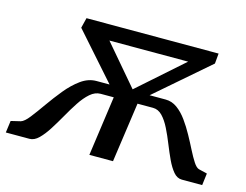

<svg xmlns="http://www.w3.org/2000/svg" viewBox="-138 -680 1036 808"><g transform="rotate(15 380.0 -276.0)"><path d="M-57 0 -50 -52 -8 -62Q7 -66.5 27.5 -92.8Q48 -119 73.2 -155Q98.5 -191 127.2 -226.2Q156 -261.5 188.2 -284.8Q220.5 -308 255.5 -308H312.5L135.5 -508L146.5 -552.5H722L718 -508L487 -308H557Q584.5 -308 607.5 -291.2Q630.5 -274.5 650 -247.5Q669.5 -220.5 686.2 -190Q703 -159.5 717.2 -131.2Q731.5 -103 744 -83.8Q756.5 -64.5 768 -61L805 -52L798.5 0H710Q689 0 673 -19Q657 -38 643.2 -67.5Q629.5 -97 616.2 -130.2Q603 -163.5 588.2 -193.2Q573.5 -223 555.5 -241.8Q537.5 -260.5 514.5 -260.5H447L410 0H307L343.5 -260.5H286.5Q262.5 -260.5 241 -241.8Q219.5 -223 200 -193.2Q180.5 -163.5 161.8 -130.2Q143 -97 124.2 -67.5Q105.5 -38 86.2 -19Q67 0 46 0ZM411.5 -313.5 607 -486.5H264Z"/></g></svg>

Font: Merriweather 24pt
Style: Italic
Weight: 400
Italic angle: -7.8°
Designer: Eben Sorkin
Foundry: Eben Sorkin
Version: Version 2.101